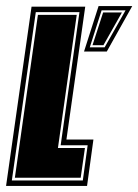

<svg xmlns="http://www.w3.org/2000/svg" viewBox="-46 -613 456 633"><path d="M-26 0 58 -591H235L173 -153H262L241 0ZM-7 -18H227L243 -134H154L216 -573H72ZM3 -27 79 -564H207L145 -125H234L220 -27ZM231 -443 279 -593H390L306 -443ZM250 -457H299L368 -579H289ZM259 -464 294 -572H356L295 -464Z"/></svg>

Font: Alumni Sans Collegiate One
Style: Italic
Weight: 400
Italic angle: -8°
Designer: Robert E. Leuschke
Foundry: Robert E. Leuschke
Version: Version 1.100